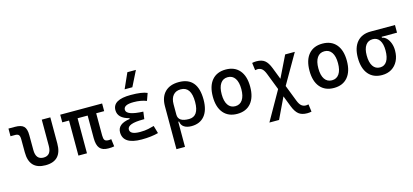

<svg xmlns="http://www.w3.org/2000/svg" viewBox="-77 -1409 4841 2248"><g transform="rotate(-15 2344.0 -285.0)"><path d="M312.5 9.8Q115.2 9.8 115.2 -200.2L114.7 -356.4Q114.7 -394 102.5 -409.4Q90.3 -424.8 60.1 -424.8H2.4V-517.6H79.6Q156.2 -517.6 187.3 -487.1Q218.3 -456.5 218.3 -380.9L218.8 -200.2Q218.8 -83 312.5 -83Q406.2 -83 406.2 -200.2V-517.6H509.8V-200.2Q509.8 9.8 312.5 9.8Z M711.9 0V-424.8H629.9V-517.6H1137.7V-424.8H1041V-156.2Q1041 -117.7 1052.5 -100.3Q1064 -83 1102.5 -83Q1109.4 -83 1116.5 -84Q1123.5 -85 1132.8 -86.9L1144.5 3.9Q1126.5 7.3 1111.3 8.5Q1096.2 9.8 1073.2 9.8Q1001.5 9.8 969.5 -28.6Q937.5 -66.9 937.5 -151.4V-424.8H815.4V0Z M1477.5 9.8Q1252.9 9.8 1252.9 -136.7Q1252.9 -238.3 1402.3 -258.8V-268.6Q1267.6 -302.7 1267.6 -401.4Q1267.6 -527.3 1485.4 -527.3Q1623.5 -527.3 1684.6 -499L1652.8 -410.6Q1585.4 -437.5 1496.1 -437.5Q1375.5 -437.5 1375.5 -377Q1375.5 -308.6 1579.1 -300.8L1567.4 -212.4H1551.8Q1360.8 -212.4 1360.8 -141.6Q1360.8 -80.1 1481.4 -80.1Q1542 -80.1 1581.8 -89.4Q1621.6 -98.6 1652.8 -106.9L1679.7 -13.7Q1640.6 -2.9 1589.6 3.4Q1538.6 9.8 1477.5 9.8ZM1435.1 -609.4 1518.1 -794.9H1621.6L1528.8 -609.4Z M1839.8 224.6V-295.4Q1839.8 -406.2 1899.7 -466.8Q1959.5 -527.3 2068.4 -527.3Q2296.9 -527.3 2296.9 -253.9Q2296.9 -126.5 2240.5 -58.3Q2184.1 9.8 2081.1 9.8Q2026.4 9.8 1992.2 -12.9Q1958 -35.6 1953.1 -80.1H1943.4V224.6ZM2068.4 -439.5Q2008.8 -439.5 1976.1 -400.6Q1943.4 -361.8 1943.4 -291V-166Q1943.4 -78.1 2074.2 -78.1Q2194.3 -78.1 2194.3 -253.9Q2194.3 -439.5 2068.4 -439.5Z M2636.7 9.8Q2529.3 9.8 2469.7 -60.5Q2410.2 -130.9 2410.2 -258.8Q2410.2 -387.2 2469.7 -457.3Q2529.3 -527.3 2636.7 -527.3Q2744.6 -527.3 2804 -457.3Q2863.3 -387.2 2863.3 -258.8Q2863.3 -130.9 2804 -60.5Q2744.6 9.8 2636.7 9.8ZM2636.7 -83Q2693.8 -83 2724.9 -128.9Q2755.9 -174.8 2755.9 -258.8Q2755.9 -343.3 2724.9 -388.9Q2693.8 -434.6 2636.7 -434.6Q2579.6 -434.6 2548.6 -388.9Q2517.6 -343.3 2517.6 -258.8Q2517.6 -174.8 2548.6 -128.9Q2579.6 -83 2636.7 -83Z M2971.7 205.1 3171.9 -147.5 3092.8 -351.6Q3075.2 -397 3053.2 -415.8Q3031.2 -434.6 2999.5 -434.6Q2986.3 -434.6 2969.2 -430.7L2957.5 -521.5Q2982.4 -527.3 3009.3 -527.3Q3073.7 -527.3 3110.1 -498.5Q3146.5 -469.7 3173.3 -400.4L3229 -256.8L3356.4 -517.6H3473.6L3266.6 -158.7L3343.3 39.1Q3361.3 85 3383.8 103.5Q3406.2 122.1 3439 122.1Q3452.1 122.1 3469.2 118.2L3481 209Q3456.1 214.8 3429.2 214.8Q3363.8 214.8 3326.2 184.8Q3288.6 154.8 3260.7 82.5L3210 -48.3L3088.9 205.1Z M3808.6 9.8Q3701.2 9.8 3641.6 -60.5Q3582 -130.9 3582 -258.8Q3582 -387.2 3641.6 -457.3Q3701.2 -527.3 3808.6 -527.3Q3916.5 -527.3 3975.8 -457.3Q4035.2 -387.2 4035.2 -258.8Q4035.2 -130.9 3975.8 -60.5Q3916.5 9.8 3808.6 9.8ZM3808.6 -83Q3865.7 -83 3896.7 -128.9Q3927.7 -174.8 3927.7 -258.8Q3927.7 -343.3 3896.7 -388.9Q3865.7 -434.6 3808.6 -434.6Q3751.5 -434.6 3720.5 -388.9Q3689.5 -343.3 3689.5 -258.8Q3689.5 -174.8 3720.5 -128.9Q3751.5 -83 3808.6 -83Z M4392.1 9.8Q4285.6 9.8 4226.8 -60.5Q4168 -130.9 4168 -258.8Q4168 -382.3 4226.8 -450Q4285.6 -517.6 4392.1 -517.6H4687.5V-424.8H4501.5V-413.1Q4533.2 -408.2 4557.9 -382.3Q4582.5 -356.4 4596.9 -316.7Q4611.3 -276.9 4611.3 -229.5Q4611.3 -157.7 4584 -103.8Q4556.6 -49.8 4507.6 -20Q4458.5 9.8 4392.1 9.8ZM4392.1 -83Q4445.8 -83 4474.9 -128.9Q4503.9 -174.8 4503.9 -258.8Q4503.9 -338.4 4474.9 -381.6Q4445.8 -424.8 4392.1 -424.8Q4335.9 -424.8 4305.7 -381.6Q4275.4 -338.4 4275.4 -258.8Q4275.4 -174.8 4305.7 -128.9Q4335.9 -83 4392.1 -83Z"/></g></svg>

Font: Caskaydia Cove
Style: Regular
Weight: 400
Monospace: yes
Designer: Aaron Bell
Foundry: Saja Typeworks
Version: Version 4.300; ttfautohint (v1.8.3)